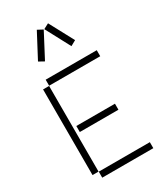

<svg xmlns="http://www.w3.org/2000/svg" viewBox="-240 -1092 1023 1188"><g transform="rotate(-30 272.0 -497.5)"><path d="M139 -821 177 -800 269 -975 231 -995ZM273 -975 366 -800 404 -821 311 -995ZM124 -657H489V-700H124ZM80 -44H123V-656H80ZM145 -314H421V-357H145ZM124 0H489V-43H124Z"/></g></svg>

Font: Anthony
Style: Regular
Weight: 400
Designer: Sun Young Oh
Foundry: Velvetyne Type Foundry
Version: Version 1.000;hotconv 1.0.109;makeotfexe 2.5.65596